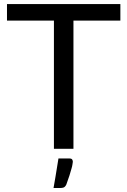

<svg xmlns="http://www.w3.org/2000/svg" viewBox="-20 -737 631 951"><path d="M576.2 -634.8Q517.6 -634.8 343.8 -634.8Q343.8 -476.6 343.8 0Q320.3 0 247.1 0Q247.1 -159.2 247.1 -634.8Q189.5 -634.8 14.6 -634.8Q14.6 -647.5 14.6 -686.5Q14.6 -694.3 14.6 -716.8Q155.3 -716.8 576.2 -716.8Q576.2 -696.3 576.2 -634.8ZM323.2 47.9Q335 47.9 337.9 53.7Q340.8 58.6 340.8 64.5Q340.8 69.3 338.9 77.1Q337.9 85.9 334 98.6Q330.1 112.3 324.2 131.8Q318.4 150.4 308.6 176.8Q303.7 187.5 295.9 191.4Q289.1 194.3 276.4 194.3Q266.6 194.3 245.1 194.3Q252 158.2 269.5 47.9Q272.5 47.9 280.3 47.9Q291 47.9 323.2 47.9Z"/></svg>

Font: Lato
Style: Regular
Weight: 400
Designer: Lukasz Dziedzic with Adam Twardoch and Botio Nikoltchev
Version: Version 2.015; 2015-08-06; http://www.latofonts.com/